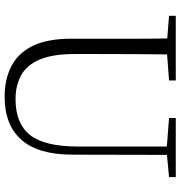

<svg xmlns="http://www.w3.org/2000/svg" viewBox="5 -768 778 828"><g transform="rotate(90 394.0 -354.0)"><path d="M397 15Q322 15 265.5 -14Q209 -43 178 -106Q147 -169 147 -271V-387Q147 -472 147 -556Q147 -640 145 -723H215Q214 -641 213.5 -557Q213 -473 213 -387V-286Q213 -193 236.5 -137Q260 -81 304 -56.5Q348 -32 407 -32Q513 -32 562.5 -95Q612 -158 612 -303V-723H648L647 -278Q647 -130 583 -57.5Q519 15 397 15ZM48 -694V-723H327V-694L194 -684H175ZM489 -694V-723H744V-694L636 -684H618Z"/></g></svg>

Font: Noto Serif JP
Style: Regular
Weight: 200
Designer: Ryoko NISHIZUKA 西塚涼子 (kana & ideographs); Frank Grießhammer (Latin, Greek & Cyrillic); Wenlong ZHANG 张文龙 (bopomofo); San
Foundry: Adobe
Version: Version 2.001;hotconv 1.1.0;makeotfexe 2.6.0